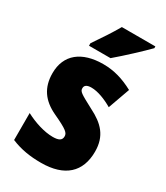

<svg xmlns="http://www.w3.org/2000/svg" viewBox="-192 -915 817 943"><g transform="rotate(30 216.0 -444.0)"><path d="M402 -822V-832H212C187 -788 151 -734 118 -686V-672H240C291 -715 368 -787 402 -822ZM404 -236C404 -325 358 -371 282 -409C205 -450 194 -456 194 -475C194 -492 207 -500 232 -500C268 -500 314 -482 353 -459L397 -582C339 -613 286 -629 225 -629C103 -629 30 -571 30 -466C30 -384 68 -331 143 -296C225 -258 237 -246 237 -226C237 -204 221 -195 187 -195C139 -195 80 -214 31 -240V-87C86 -64 140 -56 201 -56C335 -56 404 -121 404 -236Z"/></g></svg>

Font: Noto Sans Malayalam UI Condensed Black
Style: Regular
Weight: 900
Width: 3
Designer: Jelle Bosma - Monotype Design Team
Foundry: Monotype Imaging Inc.
Version: Version 2.104